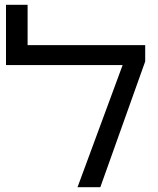

<svg xmlns="http://www.w3.org/2000/svg" viewBox="-20 -780 660 800"><path d="M303 0 491 -509H5V-760H95V-592H585V-524L398 0Z"/></svg>

Font: Go Noto Kurrent-Regular
Style: Regular
Weight: 400
Designer: Monotype Design Team
Foundry: Monotype Imaging Inc.
Version: Version 2.012; ttfautohint (v1.8.4.7-5d5b)